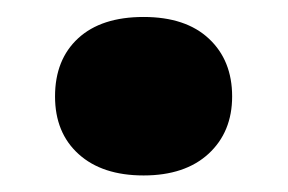

<svg xmlns="http://www.w3.org/2000/svg" viewBox="-20 -396 348 232"><path d="M153.5 -184Q103.5 -184 75 -209.8Q46.5 -235.5 46.5 -279.5Q46.5 -324 74.5 -349.8Q102.5 -375.5 153.5 -375.5Q204.5 -375.5 232.5 -349.2Q260.5 -323 260.5 -279.5Q260.5 -236.5 232 -210.2Q203.5 -184 153.5 -184Z"/></svg>

Font: Encode Sans Expanded
Style: Bold
Weight: 700
Width: 7
Designer: Multiple Designers
Foundry: Impallari Type
Version: Version 3.000; ttfautohint (v1.8.3) -l 8 -r 50 -G 200 -x 14 